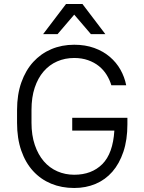

<svg xmlns="http://www.w3.org/2000/svg" viewBox="-20 -930 720 957"><path d="M340 -343H615V-310Q615 -233 595 -173.5Q575 -114 540 -74Q505 -34 456.5 -13.5Q408 7 350 7Q287 7 235 -14.5Q183 -36 145 -77.5Q107 -119 86 -179.5Q65 -240 65 -318V-382Q65 -459 86.5 -519.5Q108 -580 146 -621.5Q184 -663 236 -685Q288 -707 350 -707Q405 -707 449.5 -691Q494 -675 527 -647Q560 -619 580.5 -582.5Q601 -546 609 -505H535Q527 -532 511.5 -557Q496 -582 473 -600.5Q450 -619 419 -630Q388 -641 350 -641Q304 -641 265 -624Q226 -607 197.5 -574Q169 -541 153 -493Q137 -445 137 -382V-318Q137 -256 153.5 -207.5Q170 -159 198.5 -126Q227 -93 266 -76Q305 -59 350 -59Q437 -59 490 -112Q543 -165 550 -279H340ZM350 -857 267 -760H195L309 -910H391L505 -760H433Z"/></svg>

Font: PT Root UI Web
Style: Regular
Weight: 400
Designer: Vitaly Kuzmin
Foundry: ParaType Ltd.
Version: Version 1.000W